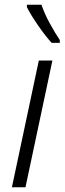

<svg xmlns="http://www.w3.org/2000/svg" viewBox="-20 -786 273 806"><path d="M30 0 143 -532H200L87 0ZM197 -606H231V-618Q212 -646 189.5 -687Q167 -728 154 -766H93V-756Q107 -727 139 -680.5Q171 -634 197 -606Z"/></svg>

Font: Noto Sans UI Light
Style: Italic
Weight: 300
Italic angle: -12°
Designer: Monotype Design Team
Foundry: Monotype Imaging Inc.
Version: Version 1.901